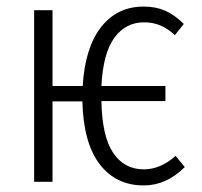

<svg xmlns="http://www.w3.org/2000/svg" viewBox="-20 -554 614 585"><path d="M543 -45Q487 11 418 11Q333 11 283.5 -54Q234 -119 231 -245H140V0H84V-523H140V-292H232Q239 -409 288 -471.5Q337 -534 418 -534Q454 -534 483 -521.5Q512 -509 540 -481L513 -447Q491 -467 468.5 -476.5Q446 -486 419 -486Q363 -486 328.5 -439Q294 -392 289 -292H484V-246H289Q291 -138 325 -88Q359 -38 418 -38Q469 -38 515 -79Z"/></svg>

Font: Fira Sans Extra Condensed Light
Style: Regular
Weight: 300
Width: 1
Designer: Carrois Corporate & Edenspiekermann AG
Foundry: Carrois Corporate GbR & Edenspiekermann AG
Version: Version 4.203